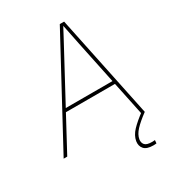

<svg xmlns="http://www.w3.org/2000/svg" viewBox="-246 -851 1069 1179"><g transform="rotate(-30 288.5 -261.5)"><path d="M-28.3 0 364.3 -727.5H395L546.9 0H524.4L406.7 -563.5Q398.9 -602.5 390.9 -641.6Q382.8 -680.7 375 -719.7H383.8Q362.8 -680.7 342.3 -641.6Q321.8 -602.5 300.3 -563.5L-2.9 0ZM119.1 -240.2 123 -262.7H482.9L479 -240.2ZM490.7 205.1Q443.4 205.1 424.8 183.8Q406.2 162.6 411.1 129.9Q417.5 92.8 448.7 59.8Q480 26.9 533.7 -12.7L546.9 0Q494.1 39.1 466.6 68.8Q439 98.6 433.6 129.9Q430.2 152.8 442.9 167.7Q455.6 182.6 494.1 182.6Q499.5 182.6 504.2 182.1Q508.8 181.6 514.2 181.2L512.2 203.6Q506.8 204.1 501.5 204.6Q496.1 205.1 490.7 205.1Z"/></g></svg>

Font: Inter 28pt Thin
Style: Italic
Weight: 250
Italic angle: -9.3988°
Designer: Rasmus Andersson
Foundry: rsms
Version: Version 4.001;git-66647c0bb